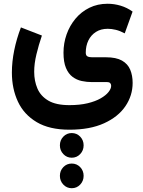

<svg xmlns="http://www.w3.org/2000/svg" viewBox="-20 -438 757 1013"><path d="M358.5 264Q332.2 264 314.1 282.9Q296 301.7 296 328.8Q296 355.9 314.2 375Q332.3 394.1 358.5 394.1Q385 394.1 403.1 375Q421.2 355.9 421.2 328.8Q421.2 301.7 403.1 282.9Q385 264 358.5 264ZM358.5 424.9Q332.2 424.9 314.1 443.7Q296 462.6 296 489.7Q296 516.8 314.2 535.9Q332.3 555 358.5 555Q385 555 403.1 535.9Q421.2 516.8 421.2 489.7Q421.2 462.6 403.1 443.7Q385 424.9 358.5 424.9ZM346 246.3Q454.8 246.3 529.1 212.4Q603.4 178.6 641.6 122.4Q679.8 66.2 679.8 -0.6Q679.8 -39.8 667 -70.4Q654.2 -100.9 623.5 -118.4Q592.8 -135.8 539 -135.8H465.5Q449.8 -135.8 441.2 -140.7Q432.5 -145.5 432.5 -160.2Q432.5 -196.1 446.3 -224.6Q460.2 -253 486.2 -269.6Q512.3 -286.1 548.5 -286.1Q568.2 -286.1 590.8 -280.7Q613.5 -275.2 638.1 -262L679.5 -376.9Q650.2 -397.9 616.2 -408.1Q582.2 -418.2 547.8 -418.2Q494.6 -418.2 451.6 -397Q408.5 -375.8 378.1 -339.2Q347.6 -302.6 331.3 -256.4Q315 -210.2 315 -159.9Q315 -110.3 328 -79.6Q340.9 -48.9 362.7 -32.6Q384.4 -16.3 411.1 -10.6Q437.7 -4.9 464.9 -4.9H544Q556.8 -4.9 561.6 0.7Q566.5 6.2 566.5 14.9Q566.5 29.9 552.5 47.5Q538.6 65.1 511.1 80.9Q483.7 96.7 442.4 106.7Q401.1 116.7 346 116.7Q275.3 116.7 234.9 92.8Q194.4 68.9 177.4 28.9Q160.4 -11.1 160.4 -59.2Q160.4 -102.3 172.2 -151.3Q183.9 -200.3 201.1 -250.5L90.4 -293.4Q67.5 -233.7 55.1 -172.9Q42.7 -112.2 42.7 -55.2Q42.7 30.1 74.6 98.3Q106.5 166.5 173.7 206.4Q240.9 246.3 346 246.3Z"/></svg>

Font: Vazirmatn RD NL
Style: Regular
Weight: 400
Designer: Saber Rastikerdar
Foundry: Saber Rastikerdar
Version: Version 32.101